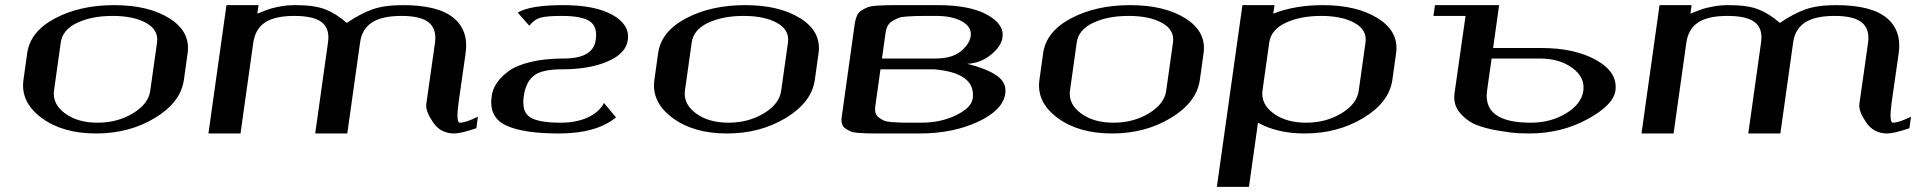

<svg xmlns="http://www.w3.org/2000/svg" viewBox="-20 -520 7465 748"><path d="M565.4 -167 591.8 -354.5Q598.6 -403.3 549.3 -430.7Q500 -458 418.9 -458Q337.9 -458 280.8 -431.2Q223.6 -404.3 216.8 -354.5L190.4 -167Q183.6 -115.2 232.9 -78.6Q282.2 -42 360.4 -42Q437.5 -42 498 -78.6Q558.6 -115.2 565.4 -167ZM696.3 -208Q683.6 -121.1 583.5 -60.5Q483.4 0 354.5 0Q223.6 0 141.6 -61Q59.6 -122.1 71.3 -208L85.9 -312.5Q97.7 -397.5 194.8 -448.7Q292 -500 424.8 -500Q558.6 -500 640.6 -448.2Q722.7 -396.5 710.9 -312.5Z M987.3 -500 982.4 -466.8Q1018.6 -481.4 1032.7 -485.8Q1046.9 -490.2 1073.2 -495.1Q1099.6 -500 1132.8 -500Q1205.1 -500 1247.6 -483.4Q1290 -466.8 1331.1 -430.7Q1383.8 -466.8 1430.7 -483.4Q1477.5 -500 1549.8 -500Q1686.5 -500 1746.6 -450.7Q1806.6 -401.4 1793.9 -312.5L1766.6 -121.1Q1755.9 -42 1771.5 -42Q1794.9 -42 1841.8 -65.4L1835.9 -20.5Q1775.4 0 1750 0Q1696.3 0 1667 -43.5Q1637.7 -86.9 1640.6 -113.3L1674.8 -354.5Q1681.6 -406.2 1650.9 -432.1Q1620.1 -458 1543.9 -458Q1467.8 -458 1428.7 -432.1Q1389.6 -406.2 1382.8 -354.5L1333 0H1208L1257.8 -354.5Q1265.6 -407.2 1234.4 -432.6Q1203.1 -458 1127 -458Q1050.8 -458 1012.7 -432.6Q974.6 -407.2 966.8 -354.5L917 0H792L862.3 -500Z M2333 -119.1 2379.9 -62.5Q2302.7 0 2158.2 0Q2017.6 0 1950.7 -31.7Q1883.8 -63.5 1895.5 -145.5V-146.5Q1899.4 -171.9 1914.6 -195.3Q1929.7 -218.8 1960 -241.7Q1990.2 -264.6 2045.9 -278.3Q2101.6 -292 2175.8 -292Q2291 -292 2300.8 -364.3Q2308.6 -416 2277.8 -437Q2247.1 -458 2168 -458Q2110.4 -458 2085.9 -451.2Q2061.5 -444.3 2042 -419.9L1997.1 -470.7Q2043.9 -500 2173.8 -500Q2299.8 -500 2367.2 -461.4Q2434.6 -422.9 2425.8 -364.3Q2418.9 -311.5 2347.7 -280.8Q2276.4 -250 2169.9 -250Q2090.8 -250 2059.6 -225.1Q2028.3 -200.2 2020.5 -145.5Q2011.7 -84 2045.4 -63Q2079.1 -42 2164.1 -42Q2225.6 -42 2270 -62.5Q2314.5 -83 2333 -119.1Z M3023.4 -167 3049.8 -354.5Q3056.6 -403.3 3007.3 -430.7Q2958 -458 2877 -458Q2795.9 -458 2738.8 -431.2Q2681.6 -404.3 2674.8 -354.5L2648.4 -167Q2641.6 -115.2 2690.9 -78.6Q2740.2 -42 2818.4 -42Q2895.5 -42 2956.1 -78.6Q3016.6 -115.2 3023.4 -167ZM3154.3 -208Q3141.6 -121.1 3041.5 -60.5Q2941.4 0 2812.5 0Q2681.6 0 2599.6 -61Q2517.6 -122.1 2529.3 -208L2543.9 -312.5Q2555.7 -397.5 2652.8 -448.7Q2750 -500 2882.8 -500Q3016.6 -500 3098.6 -448.2Q3180.7 -396.5 3168.9 -312.5Z M3410.2 -250 3390.6 -110.4Q3387.7 -93.8 3390.6 -81.5Q3393.6 -69.3 3403.8 -62Q3414.1 -54.7 3423.8 -50.3Q3433.6 -45.9 3453.6 -44.4Q3473.6 -43 3486.8 -42.5Q3500 -42 3526.4 -42H3568.4Q3644.5 -42 3704.1 -70.8Q3763.7 -99.6 3769.5 -135.7Q3783.2 -236.3 3618.2 -250ZM3310.5 -431.6Q3313.5 -448.2 3319.3 -460.4Q3325.2 -472.7 3337.4 -480Q3349.6 -487.3 3360.4 -491.7Q3371.1 -496.1 3392.1 -497.6Q3413.1 -499 3426.3 -499.5Q3439.5 -500 3465.8 -500H3632.8Q3757.8 -500 3825.2 -462.9Q3892.6 -425.8 3885.7 -375Q3880.9 -338.9 3839.8 -306.2Q3798.8 -273.4 3748 -271.5Q3826.2 -252 3864.3 -224.6Q3902.3 -197.3 3896.5 -156.2Q3887.7 -90.8 3789.6 -45.4Q3691.4 0 3562.5 0H3395.5Q3369.1 0 3356 -0.5Q3342.8 -1 3322.8 -2.4Q3302.7 -3.9 3293 -8.3Q3283.2 -12.7 3272.9 -20Q3262.7 -27.3 3259.8 -39.6Q3256.8 -51.8 3259.8 -68.4ZM3624 -292Q3688.5 -292 3722.7 -319.8Q3756.8 -347.7 3761.7 -378.9Q3766.6 -415 3728 -436.5Q3689.5 -458 3627 -458H3585Q3558.6 -458 3545.4 -457.5Q3532.2 -457 3511.2 -455.6Q3490.2 -454.1 3479.5 -449.7Q3468.8 -445.3 3456.5 -438Q3444.3 -430.7 3438 -418.5Q3431.6 -406.2 3429.7 -389.6L3416 -292Z M4523.4 -167 4549.8 -354.5Q4556.6 -403.3 4507.3 -430.7Q4458 -458 4377 -458Q4295.9 -458 4238.8 -431.2Q4181.6 -404.3 4174.8 -354.5L4148.4 -167Q4141.6 -115.2 4190.9 -78.6Q4240.2 -42 4318.4 -42Q4395.5 -42 4456.1 -78.6Q4516.6 -115.2 4523.4 -167ZM4654.3 -208Q4641.6 -121.1 4541.5 -60.5Q4441.4 0 4312.5 0Q4181.6 0 4099.6 -61Q4017.6 -122.1 4029.3 -208L4043.9 -312.5Q4055.7 -397.5 4152.8 -448.7Q4250 -500 4382.8 -500Q4516.6 -500 4598.6 -448.2Q4680.7 -396.5 4668.9 -312.5Z M4945.3 -500 4940.4 -466.8Q5025.4 -500 5132.8 -500Q5266.6 -500 5348.6 -448.2Q5430.7 -396.5 5418.9 -312.5L5404.3 -208Q5391.6 -121.1 5291.5 -60.5Q5191.4 0 5062.5 0Q4957 0 4880.9 -42L4845.7 208H4720.7L4820.3 -500ZM5273.4 -167 5299.8 -354.5Q5306.6 -403.3 5257.3 -430.7Q5208 -458 5127 -458Q5045.9 -458 4988.8 -431.2Q4931.6 -404.3 4924.8 -354.5L4898.4 -167Q4891.6 -115.2 4940.9 -78.6Q4990.2 -42 5068.4 -42Q5145.5 -42 5206.1 -78.6Q5266.6 -115.2 5273.4 -167Z M5791 -292 5773.4 -167Q5755.9 -42 5943.4 -42Q6021.5 -42 6081.5 -78.6Q6141.6 -115.2 6148.4 -167Q6155.3 -218.8 6105.5 -255.4Q6055.7 -292 5978.5 -292ZM5937.5 0Q5918 0 5895.5 -1Q5873 -2 5821.3 -10.3Q5769.5 -18.6 5732.4 -33.2Q5695.3 -47.9 5668 -80.1Q5640.6 -112.3 5646.5 -156.2L5689.5 -458H5564.5L5570.3 -500H5820.3L5796.9 -333H5984.4Q6115.2 -333 6199.2 -285.6Q6283.2 -238.3 6273.4 -167Q6265.6 -110.4 6163.6 -55.2Q6061.5 0 5937.5 0Z M6570.3 -500 6565.4 -466.8Q6601.6 -481.4 6615.7 -485.8Q6629.9 -490.2 6656.2 -495.1Q6682.6 -500 6715.8 -500Q6788.1 -500 6830.6 -483.4Q6873 -466.8 6914.1 -430.7Q6966.8 -466.8 7013.7 -483.4Q7060.5 -500 7132.8 -500Q7269.5 -500 7329.6 -450.7Q7389.6 -401.4 7377 -312.5L7349.6 -121.1Q7338.9 -42 7354.5 -42Q7377.9 -42 7424.8 -65.4L7418.9 -20.5Q7358.4 0 7333 0Q7279.3 0 7250 -43.5Q7220.7 -86.9 7223.6 -113.3L7257.8 -354.5Q7264.6 -406.2 7233.9 -432.1Q7203.1 -458 7127 -458Q7050.8 -458 7011.7 -432.1Q6972.7 -406.2 6965.8 -354.5L6916 0H6791L6840.8 -354.5Q6848.6 -407.2 6817.4 -432.6Q6786.1 -458 6710 -458Q6633.8 -458 6595.7 -432.6Q6557.6 -407.2 6549.8 -354.5L6500 0H6375L6445.3 -500Z"/></svg>

Font: okolaks
Style: BoldItalic
Weight: 600
Width: 8
Italic angle: -8°
Version: Version 000.6.0